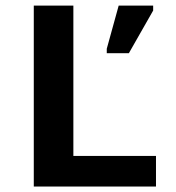

<svg xmlns="http://www.w3.org/2000/svg" viewBox="-20 -679 640 699"><path d="M103 0V-658.7H247.1V-111.3H547.9V0ZM368.7 -485.4V-501.5L412.1 -658.7H537.6V-640.6L449.2 -485.4Z"/></svg>

Font: Cousine
Style: Bold
Weight: 700
Monospace: yes
Designer: Steve Matteson
Foundry: Ascender Corporation
Version: Version 1.20